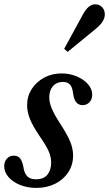

<svg xmlns="http://www.w3.org/2000/svg" viewBox="-44 -884 519 914"><path d="M129.5 10.5Q86.5 10.5 51.8 -3.5Q17 -17.5 -3.5 -41Q-24 -64.5 -24 -93Q-24 -114.5 -11.2 -128.8Q1.5 -143 21.5 -143Q42.5 -143 52.8 -128.5Q63 -114 67.5 -88.5Q71.5 -60 85.2 -45.2Q99 -30.5 127 -30.5Q164 -30.5 181.8 -52.5Q199.5 -74.5 199.5 -110Q199.5 -136 188.5 -162.2Q177.5 -188.5 143 -238.5Q111.5 -285 98.2 -318.5Q85 -352 85 -382.5Q85 -426 107.2 -460.5Q129.5 -495 166.8 -514.8Q204 -534.5 249 -534.5Q287 -534.5 320.2 -520.8Q353.5 -507 374.2 -484Q395 -461 395 -433Q395 -411.5 382 -397.5Q369 -383.5 349 -383.5Q311.5 -383.5 304.5 -436.5Q300.5 -470 288.8 -482Q277 -494 255.5 -494Q226 -494 208.2 -474Q190.5 -454 190.5 -420.5Q190.5 -396 202.5 -367.2Q214.5 -338.5 241 -298Q277 -242.5 290.5 -209Q304 -175.5 304 -144.5Q304 -99 281 -64Q258 -29 218.5 -9.2Q179 10.5 129.5 10.5ZM278 -637 261.5 -651.5 350 -814Q376.5 -863.5 409 -863.5Q429 -863.5 442 -850Q455 -836.5 455 -815.5Q455 -799 444.5 -781.8Q434 -764.5 408 -743.5Z"/></svg>

Font: Libre Caslon Condensed SemiBold Italic
Style: Regular
Weight: 600
Italic angle: -22.583°
Designer: Pablo Impallari, Rodrigo Fuenzalida, Katja Schimmel, Ertekin Erdin
Foundry: Pablo Impallari, Rodrigo Fuenzalida
Version: Version 2.000; ttfautohint (v1.8.4.7-5d5b);gftools[0.9.33]